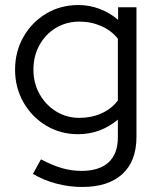

<svg xmlns="http://www.w3.org/2000/svg" viewBox="-20 -530 626 764"><path d="M307 214Q255 214 204 200.5Q153 187 111 162L143 104Q188 128 226.5 139Q265 150 304 150Q375 150 412 116Q449 82 449 16V-54Q380 4 290 4Q221 4 164 -30Q107 -64 73.5 -122.5Q40 -181 40 -253Q40 -325 73.5 -383.5Q107 -442 164 -476Q221 -510 292 -510Q335 -510 375.5 -495Q416 -480 450 -451V-501H523V15Q523 111 467 162.5Q411 214 307 214ZM296 -61Q344 -61 384 -79Q424 -97 449 -130V-376Q424 -408 383.5 -426Q343 -444 296 -444Q244 -444 202.5 -419Q161 -394 137 -350.5Q113 -307 113 -253Q113 -199 137.5 -155.5Q162 -112 203.5 -86.5Q245 -61 296 -61Z"/></svg>

Font: Red Hat Display VF
Style: Regular
Weight: 300
Designer: Pentagram, MCKL
Foundry: Pentagram, MCKL
Version: Version 1.023